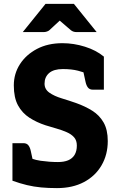

<svg xmlns="http://www.w3.org/2000/svg" viewBox="-20 -959 614 987"><path d="M273 8Q229 8 191.5 4.5Q154 1 118.5 -7.5Q83 -16 44 -30V-137L99 -163Q143 -139 189 -132.5Q235 -126 278 -126Q309 -126 330.5 -135Q352 -144 363.5 -163Q375 -182 375 -211Q375 -237 361 -253Q347 -269 323 -279.5Q299 -290 271 -298Q243 -306 214 -315Q168 -330 131 -354Q94 -378 72.5 -417.5Q51 -457 51 -520Q51 -580 82.5 -629Q114 -678 170 -707.5Q226 -737 301 -737Q359 -737 416.5 -719Q474 -701 514 -668V-584L445 -574Q414 -587 381 -595.5Q348 -604 303 -604Q256 -604 232.5 -583.5Q209 -563 209 -529Q209 -500 234 -482.5Q259 -465 297 -453.5Q335 -442 372 -429Q417 -413 454 -390Q491 -367 512.5 -329.5Q534 -292 534 -234Q534 -164 502 -109Q470 -54 411.5 -23Q353 8 273 8ZM405 -606 514 -584V-498H458Q441 -498 432.5 -508.5Q424 -519 420 -537ZM153 -115 44 -137V-223H100Q117 -223 125.5 -212.5Q134 -202 138 -184ZM97 -794 214 -939H360L477 -794H374Q356 -794 344 -804L287 -853L234 -804Q230 -800 221.5 -797Q213 -794 204 -794Z"/></svg>

Font: Aleo Black
Style: Regular
Weight: 900
Designer: Alessio Laiso
Foundry: Alessio Laiso
Version: Version 2.001;gftools[0.9.29]